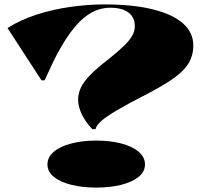

<svg xmlns="http://www.w3.org/2000/svg" viewBox="-20 -835 954 870"><path d="M453 -815Q581 -815 671 -793Q761 -771 808.5 -729.5Q856 -688 856 -628Q856 -587 837 -552.5Q818 -518 772.5 -484.5Q727 -451 648 -410Q562 -366 511 -336Q460 -306 438 -286Q416 -266 413 -250H398Q367 -283 350.5 -317.5Q334 -352 334 -383Q334 -412 347 -439Q360 -466 390 -496.5Q420 -527 472 -567Q517 -603 543 -628.5Q569 -654 580 -675Q591 -696 591 -716Q591 -745 577 -763.5Q563 -782 538.5 -791Q514 -800 479 -800Q408 -800 347 -742.5Q286 -685 223 -559L182 -471H168L14 -708Q74 -746 148 -769.5Q222 -793 301 -804Q380 -815 453 -815ZM416 -198Q479 -198 529 -185Q579 -172 608 -147.5Q637 -123 637 -90Q637 -57 608 -33.5Q579 -10 529 2.5Q479 15 416 15Q354 15 303.5 2.5Q253 -10 224 -33.5Q195 -57 195 -90Q195 -123 224 -147.5Q253 -172 303.5 -185Q354 -198 416 -198Z"/></svg>

Font: Kalnia Expanded SemiBold
Style: Regular
Weight: 600
Width: 7
Designer: Frida Medrano
Foundry: Frida Medrano
Version: Version 1.105